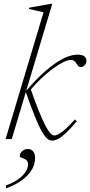

<svg xmlns="http://www.w3.org/2000/svg" viewBox="-20 -733 476 1012"><path d="M255.5 -713 42 0H9.5L209.5 -668.5Q200.5 -670.5 187.8 -673.2Q175 -676 160.8 -679.2Q146.5 -682.5 132 -686L134 -692.5L247.5 -713ZM115.5 -249 116.5 -252.5Q164 -308 204.2 -344.8Q244.5 -381.5 278.2 -403.8Q312 -426 339.5 -435.5Q367 -445 389 -445Q414 -445 424.8 -436Q435.5 -427 435.5 -414Q435.5 -403.5 431.2 -395.8Q427 -388 420 -383.8Q413 -379.5 404 -379.5Q397 -379.5 392 -385.5Q387 -391.5 381.5 -400Q376.5 -408.5 369.8 -413Q363 -417.5 354.5 -417.5Q338.5 -417.5 313.5 -405.2Q288.5 -393 258.5 -371Q228.5 -349 196.8 -319Q165 -289 135.5 -253L139 -271Q165 -196.5 185 -147.2Q205 -98 219.8 -70Q234.5 -42 245.8 -30.5Q257 -19 265 -19Q276 -19 290 -26.5Q304 -34 324.8 -52.5Q345.5 -71 375 -103.5L384.5 -94Q349.5 -52 325.5 -30Q301.5 -8 284.8 0Q268 8 254 8Q241.5 8 229 -2.2Q216.5 -12.5 200.8 -39.8Q185 -67 164.5 -117.5Q144 -168 115.5 -249ZM84 90.5Q84 76.5 95.8 64.5Q107.5 52.5 127 52.5Q144.5 52.5 154.8 64.8Q165 77 165 99.5Q165 130 148.8 159.5Q132.5 189 98.5 214.8Q64.5 240.5 12 259.5V244Q49 231 74.8 212.8Q100.5 194.5 114.2 173.8Q128 153 128 133.5Q128 116.5 117 109.2Q106 102 95 98.8Q84 95.5 84 90.5Z"/></svg>

Font: Newsreader 24pt ExtraLight
Style: Italic
Weight: 250
Italic angle: -17°
Designer: Hugues Gentile
Foundry: Production Type
Version: Version 1.003